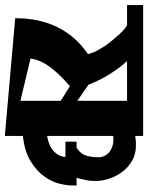

<svg xmlns="http://www.w3.org/2000/svg" viewBox="66 -666 599 776"><g transform="rotate(90 365.0 -277.5)"><path d="M325 -261Q280 -223 249.5 -183.5Q219 -144 213 -102L384 -61V-224ZM384 -492H223Q245 -470 272.5 -427.5Q300 -385 319 -336L384 -291ZM526 -436V-169Q550 -173 566.5 -181.5Q583 -190 592.5 -200.5Q602 -211 606.5 -222.5Q611 -234 611 -243H549V-288H573Q597 -302 604.5 -324.5Q612 -347 612 -375Q612 -391 605.5 -403Q599 -415 588.5 -422.5Q578 -430 565.5 -433.5Q553 -437 540 -437Q531 -437 526 -436ZM526 -71V2L50 -40Q50 -137 86.5 -211Q123 -285 195 -334V-335Q195 -336 189.5 -352.5Q184 -369 158 -409Q108 -475 79 -492H-3V-557H526V-525Q545 -528 563 -528Q601 -528 628.5 -511Q656 -494 673.5 -469.5Q691 -445 699.5 -417Q708 -389 708 -367Q708 -350 706 -336Q704 -322 701 -311L695 -288H726V-268Q726 -249 719 -219Q712 -189 690.5 -158.5Q669 -128 629.5 -103Q590 -78 526 -71Z"/></g></svg>

Font: Shorif Bongobondhu ANSI V1
Style: Regular
Weight: 400
Designer: Shorif Uddin Shishir, Shorif art & Design, e-mail : shorifart@gmail.com, facebook : Shorif2001
Foundry: Lipighor Font Foundry
Version: Designed by Shorif Uddin Shishir | Developed by Niladri Shek